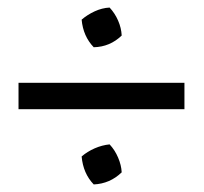

<svg xmlns="http://www.w3.org/2000/svg" viewBox="-20 -534 539 508"><path d="M228 -409Q200 -438 196 -482Q211 -495 230.5 -504Q250 -513 270 -514Q284 -499 292.5 -479.5Q301 -460 302 -440Q271 -410 228 -409ZM29 -245V-315H468V-245ZM228 -46Q200 -75 196 -120Q211 -133 230.5 -141.5Q250 -150 270 -152Q284 -137 292.5 -117Q301 -97 302 -78Q271 -48 228 -46Z"/></svg>

Font: Piazzolla Medium
Style: Regular
Weight: 500
Designer: Juan Pablo del Peral
Foundry: Huerta Tipografica
Version: Version 1.330